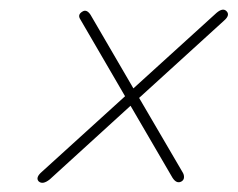

<svg xmlns="http://www.w3.org/2000/svg" viewBox="-20 -542 499 403"><path d="M61 -161.5Q54 -169.5 68 -181.5L242.5 -340L148.5 -501.5Q142 -511.5 153.5 -518Q162 -523 170 -511L260 -356.5L434.5 -515Q447.5 -526 455 -519Q464 -510.5 450 -498.5L272 -336.5L363.5 -180Q366.5 -175 366.2 -169.8Q366 -164.5 361.5 -161.5Q351 -155 342 -169L254 -320L84.5 -165.5Q69.5 -153.5 61 -161.5Z"/></svg>

Font: Fraunces 72pt Soft Thin
Style: Italic
Weight: 100
Italic angle: -16°
Version: Version 1.000;[0bf87f6ff]